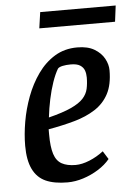

<svg xmlns="http://www.w3.org/2000/svg" viewBox="-50 -702 532 750"><g transform="rotate(-5 216.0 -327.0)"><path d="M185 9Q133 9 99.5 -6Q66 -21 49 -56Q32 -91 32 -148Q32 -192 40.5 -241.5Q49 -291 67 -339Q85 -387 113 -426.5Q141 -466 179.5 -489.5Q218 -513 268 -513Q309 -513 335 -497.5Q361 -482 373.5 -459Q386 -436 386 -413Q386 -357 367 -321Q348 -285 313 -262.5Q278 -240 231.5 -227Q185 -214 129 -204V-184Q129 -135 138 -107Q147 -79 168 -67.5Q189 -56 222 -56Q247 -56 276.5 -68Q306 -80 332 -100L352 -68Q334 -46 306 -28.5Q278 -11 246.5 -1Q215 9 185 9ZM134 -250Q190 -264 222.5 -279Q255 -294 270.5 -311Q286 -328 290.5 -348.5Q295 -369 295 -393Q295 -408 290.5 -420.5Q286 -433 273.5 -441Q261 -449 237 -449Q219 -449 205 -446Q191 -443 186 -437Q174 -417 163.5 -386.5Q153 -356 145.5 -320.5Q138 -285 134 -250ZM127 -600 136 -663H432L424 -600Z"/></g></svg>

Font: Faustina Light Medium
Style: Italic
Weight: 500
Italic angle: -8°
Version: Version 1.200